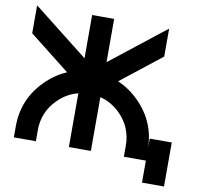

<svg xmlns="http://www.w3.org/2000/svg" viewBox="-88 -796 1054 1007"><g transform="rotate(10 439.5 -293.0)"><path d="M439.5 -286.1V0H322.3V-286.1Q262.2 -271.5 215.3 -224.6Q146.5 -155.8 146.5 -58.6V0H29.3V-58.6Q29.3 -204.1 132.3 -307.1Q183.6 -358.4 245.1 -384.3L29.3 -554.2V-703.1L322.3 -472.7V-703.1H439.5V-472.7L732.4 -703.1V-554.2L516.6 -384.3Q578.1 -358.4 629.4 -307.1Q732.4 -204.1 732.4 -58.6V-117.2H849.6V117.2H732.4V0H615.2V-58.6Q615.2 -155.8 546.9 -224.6Q499.5 -271.5 439.5 -286.1Z"/></g></svg>

Font: Gerhaus
Style: Regular
Weight: 400
Designer: GGBotNet
Foundry: GGBotNet
Version: 1.01